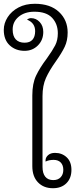

<svg xmlns="http://www.w3.org/2000/svg" viewBox="-67 -991 416 1016"><path d="M104 -112V-486Q104 -549 124 -591Q144 -633 181 -682Q211 -724 225 -751Q239 -778 239 -815Q239 -864 209 -896.5Q179 -929 115 -929Q64 -929 32 -902.5Q0 -876 0 -835Q0 -800 16.5 -782.5Q33 -765 63 -765Q91 -765 105 -781Q119 -797 119 -826Q119 -870 76 -887Q86 -895 97 -895Q124 -895 143 -874.5Q162 -854 162 -822Q162 -779 133.5 -750.5Q105 -722 63 -722Q16 -722 -15.5 -751Q-47 -780 -47 -833Q-47 -868 -26.5 -900Q-6 -932 31 -951.5Q68 -971 117 -971Q199 -971 245 -928Q291 -885 291 -819Q291 -776 275.5 -743.5Q260 -711 229 -667Q194 -618 176 -578Q158 -538 158 -483V-108Q158 -74 172.5 -56Q187 -38 215 -38Q240 -38 254 -53Q268 -68 268 -92Q268 -117 254.5 -131Q241 -145 217 -145Q192 -145 174 -136V-142Q174 -158 187.5 -170Q201 -182 224 -182Q261 -182 286 -158.5Q311 -135 311 -92Q311 -48 284.5 -21.5Q258 5 213 5Q164 5 134 -26Q104 -57 104 -112Z"/></svg>

Font: Krub Light
Style: Regular
Weight: 300
Designer: Ekaluck Peanpanawate
Foundry: Cadson Demak Co.,Ltd.
Version: Version 1.000; ttfautohint (v1.6)